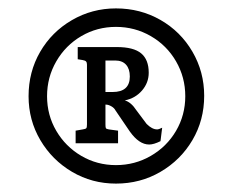

<svg xmlns="http://www.w3.org/2000/svg" viewBox="-20 -793 562 457"><path d="M466 -565Q466 -507 438 -459.5Q410 -412 362 -384Q314 -356 256 -356Q199 -356 151.5 -384Q104 -412 76 -459.5Q48 -507 48 -564Q48 -622 75.5 -669.5Q103 -717 151 -745Q199 -773 256 -773Q314 -773 362 -745.5Q410 -718 438 -670Q466 -622 466 -565ZM421 -564Q421 -609 399 -647Q377 -685 339 -707Q301 -729 256 -729Q211 -729 173.5 -707Q136 -685 114 -647Q92 -609 92 -564Q92 -519 114 -481.5Q136 -444 173.5 -422Q211 -400 256 -400Q301 -400 339 -422Q377 -444 399 -481.5Q421 -519 421 -564ZM354 -485Q358 -485 366 -489L362 -457Q346 -449 335 -449Q311 -449 289 -480L255 -530Q252 -536 245 -540Q238 -544 232 -544H231V-497Q231 -490 232 -488Q233 -486 239 -485L261 -482V-452H160V-482L177 -485Q184 -486 185.5 -488Q187 -490 187 -497V-639Q187 -644 185 -646.5Q183 -649 177 -650L165 -652V-681H258Q298 -681 316 -666Q334 -651 334 -620Q334 -596 318 -577.5Q302 -559 277 -554Q292 -550 305 -530L329 -498Q342 -485 354 -485ZM289 -611Q289 -629 280 -639Q271 -649 254 -649H231V-574H248Q289 -574 289 -611Z"/></svg>

Font: Enriqueta
Style: Bold
Weight: 700
Designer: Viviana Monsalve, Gustavo Ibarra
Foundry: 72Puntos
Version: Version 2.000